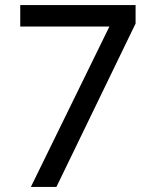

<svg xmlns="http://www.w3.org/2000/svg" viewBox="-20 -739 616 759"><path d="M102 0 433 -676 434 -634H60V-719H516V-646L203 0Z"/></svg>

Font: Nunitoga
Style: Medium
Weight: 500
Designer: Vernon Adams
Foundry: Vernon Adams
Version: Version 1.0